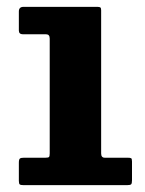

<svg xmlns="http://www.w3.org/2000/svg" viewBox="-20 -540 422 560"><path d="M114.5 -440H47Q35 -440 35 -451V-506.5Q35 -520 48.5 -520H264Q270.5 -520 272.8 -518.2Q275 -516.5 275 -510V-92.5Q275 -80 285.5 -80H352Q360 -80 362.5 -78.5Q365 -77 365 -69V-14Q365 -5 362.5 -2.5Q360 0 351 0H49Q40.5 0 37.8 -2Q35 -4 35 -12.5V-65.5Q35 -75 38 -77.5Q41 -80 50 -80H113Q121 -80 123 -82.2Q125 -84.5 125 -92.5V-427.5Q125 -440 114.5 -440Z"/></svg>

Font: Besley
Style: Bold
Weight: 700
Designer: Owen Earl
Foundry: indestructible type*
Version: Version 2.001; ttfautohint (v1.8.3)